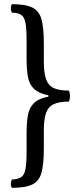

<svg xmlns="http://www.w3.org/2000/svg" viewBox="-20 -770 357 924"><path d="M213 -305V-311Q166 -321 143.5 -342.5Q121 -364 114.5 -399.5Q108 -435 108 -486V-572Q108 -629 103 -658Q98 -687 82.5 -698Q67 -709 37 -709Q27 -730 37 -750Q103 -750 136 -733.5Q169 -717 180 -676Q191 -635 191 -561V-472Q191 -420 201.5 -389.5Q212 -359 238 -346.5Q264 -334 312 -334Q322 -309 312 -281Q264 -281 238 -268.5Q212 -256 201.5 -226Q191 -196 191 -143V-56Q191 19 180 60Q169 101 136 117.5Q103 134 37 134Q27 116 37 94Q67 93 82.5 82Q98 71 103 41.5Q108 12 108 -43V-130Q108 -181 114.5 -216.5Q121 -252 143.5 -274Q166 -296 213 -305Z"/></svg>

Font: Alike
Style: Regular
Weight: 400
Designer: Sveta Sebyakina
Foundry: Cyreal (www.cyreal.org)
Version: Version 1.301; ttfautohint (v1.8.4.7-5d5b)